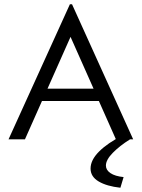

<svg xmlns="http://www.w3.org/2000/svg" viewBox="-20 -654 665 901"><path d="M524 0 444 -180H177L97 0H20L308 -634H318L605 0ZM311 -481 203 -238H419ZM560 177 545 227Q481 220 443 197.5Q405 175 405 137Q405 97 445 57Q485 17 556 -19L590 0Q542 30 509.5 63Q477 96 477 123Q477 144 498.5 158.5Q520 173 560 177Z"/></svg>

Font: Inconsolata Expanded
Style: Regular
Weight: 400
Width: 7
Monospace: yes
Designer: Raph Levien, Cyreal, Brenton Simpson
Foundry: Raph Levien, Cyreal, Google
Version: Version 3.100; ttfautohint (v1.8.4.7-5d5b)